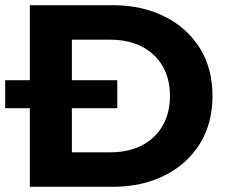

<svg xmlns="http://www.w3.org/2000/svg" viewBox="-32 -720 878 740"><path d="M83 0V-700H401Q515 -700 602 -656.5Q689 -613 738 -535Q787 -457 787 -350Q787 -244 738 -165.5Q689 -87 602 -43.5Q515 0 401 0ZM245 -133H393Q463 -133 514.5 -159.5Q566 -186 594.5 -235Q623 -284 623 -350Q623 -417 594.5 -465.5Q566 -514 514.5 -540.5Q463 -567 393 -567H245ZM-12 -303V-411H420V-303Z"/></svg>

Font: Montserrat Thin
Style: Bold
Weight: 700
Version: Version 9.000